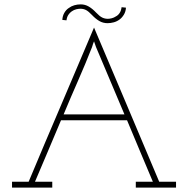

<svg xmlns="http://www.w3.org/2000/svg" viewBox="-20 -858 860 878"><path d="M527 -769Q538 -777 546.5 -791Q555 -805 556 -823L536 -825Q534 -809 527 -798.5Q520 -788 510 -783Q501 -777 491 -774.5Q481 -772 473 -772Q459 -772 447 -778Q435 -784 419 -801Q403 -818 386 -828Q369 -838 349 -838Q334 -838 320 -834Q306 -830 294 -821Q282 -813 274 -799Q266 -785 265 -767L284 -765Q286 -780 292.5 -790Q299 -800 308 -806Q318 -813 328.5 -815.5Q339 -818 348 -818Q362 -818 373.5 -812Q385 -806 401 -789Q417 -772 434 -762Q451 -752 472 -752Q486 -752 500.5 -756Q515 -760 527 -769ZM219 0V-27H140Q171 -100 199.5 -167Q228 -234 259 -308H561Q590 -237 620 -167Q650 -97 679 -27H601V0H785V-27H708Q634 -204 559.5 -379Q485 -554 410 -732Q335 -554 260 -379Q185 -204 111 -27H35V0ZM401 -643Q403 -651 405.5 -657.5Q408 -664 410 -669L419 -643L549 -335H271Q303 -412 336.5 -488Q370 -564 401 -643Z"/></svg>

Font: Josefin Slab Thin Light
Style: Regular
Weight: 300
Version: Version 2.000